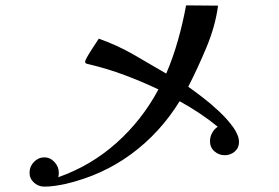

<svg xmlns="http://www.w3.org/2000/svg" viewBox="-20 -726 1040 715"><path d="M870 -197Q870 -175 854 -161.5Q838 -148 817 -148Q795 -148 778.5 -162.5Q762 -177 762 -200Q762 -216 770 -231Q778 -246 791 -254Q758 -281 722.5 -304.5Q687 -328 649 -349Q576 -231 468.5 -152Q361 -73 224 -41Q205 -37 185 -34Q165 -31 145 -31Q123 -31 106.5 -46Q90 -61 90 -83Q90 -106 106.5 -123Q123 -140 145 -140Q167 -140 183 -122.5Q199 -105 199 -83Q199 -79 198.5 -74.5Q198 -70 197 -66Q319 -109 414 -194Q509 -279 570 -393Q509 -422 445 -446Q381 -470 314 -486Q310 -487 303.5 -488.5Q297 -490 297 -497Q297 -500 303.5 -512Q310 -524 319.5 -538.5Q329 -553 337 -565.5Q345 -578 348 -582Q416 -558 477 -523Q538 -488 599 -452Q625 -513 643 -577Q661 -641 673 -706L792 -705Q782 -629 749 -550Q716 -471 681 -403Q701 -389 732.5 -365Q764 -341 795.5 -311.5Q827 -282 848.5 -252Q870 -222 870 -197Z"/></svg>

Font: Kaisei Decol
Style: Regular
Weight: 400
Designer: Font-Kai, 金井和夫
Foundry: KAZUO KANAI
Version: Version 5.003